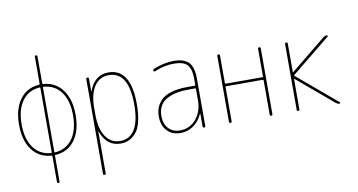

<svg xmlns="http://www.w3.org/2000/svg" viewBox="-88 -983 2677 1436"><g transform="rotate(-10 1250.0 -265.0)"><path d="M235.4 -508.8Q150.4 -502.9 102.5 -437.5Q54.7 -372.1 54.7 -260.3Q54.7 -148.4 102.5 -82.5Q150.4 -16.6 235.4 -10.7Q240.2 -10.7 240.2 -14.6V-504.9Q240.2 -508.8 235.4 -508.8ZM259.8 -504.9V-14.6Q259.8 -10.7 264.6 -10.7Q349.6 -16.6 397.5 -82.5Q445.3 -148.4 445.3 -260.3Q445.3 -372.1 397.5 -437.5Q349.6 -502.9 264.6 -508.8Q259.8 -508.8 259.8 -504.9ZM234.4 8.8Q142.6 2.9 88.9 -68.4Q35.2 -139.6 35.2 -259.8Q35.2 -379.9 88.4 -451.7Q141.6 -523.4 234.4 -529.3Q240.2 -529.3 240.2 -535.2V-740.2Q240.2 -750 250 -750Q259.8 -750 259.8 -740.2V-535.2Q259.8 -529.3 265.6 -529.3Q357.4 -523.4 411.1 -451.7Q464.8 -379.9 464.8 -259.8Q464.8 -139.6 411.6 -68.4Q358.4 2.9 265.6 8.8Q259.8 8.8 259.8 14.6V210Q259.8 219.7 250 219.7Q240.2 219.7 240.2 210V14.6Q240.2 8.8 234.4 8.8Z M610.4 -285.2V-235.4Q610.4 -128.9 650.4 -69.3Q690.4 -9.8 759.8 -9.8Q834 -9.8 872.1 -73.2Q910.2 -136.7 910.2 -259.8Q910.2 -509.8 759.8 -509.8Q689.5 -509.8 649.9 -450.7Q610.4 -391.6 610.4 -285.2ZM589.8 210V-509.8Q589.8 -519.5 600.1 -519.5Q610.4 -519.5 610.4 -509.8V-414.1Q610.4 -413.1 611.3 -413.1Q613.3 -413.1 613.3 -415Q656.2 -530.3 759.8 -530.3Q929.7 -530.3 929.7 -259.8Q929.7 -179.7 915 -124Q900.4 -68.4 873.5 -40.5Q846.7 -12.7 819.8 -1.5Q793 9.8 759.8 9.8Q656.2 9.8 613.3 -105.5Q613.3 -107.4 611.3 -107.4Q610.4 -107.4 610.4 -106.4V210Q610.4 219.7 600.1 219.7Q589.8 219.7 589.8 210Z M1384.8 -210V-294.9Q1384.8 -299.8 1379.9 -299.8H1325.2Q1281.2 -299.8 1244.1 -293Q1207 -286.1 1171.4 -269.5Q1135.7 -252.9 1115.2 -219.7Q1094.7 -186.5 1094.7 -139.6Q1094.7 -80.1 1127.4 -44.9Q1160.2 -9.8 1214.8 -9.8Q1289.1 -9.8 1336.9 -66.4Q1384.8 -123 1384.8 -210ZM1379.9 -320.3Q1384.8 -320.3 1384.8 -325.2V-370.1Q1384.8 -447.3 1356 -478.5Q1327.1 -509.8 1254.9 -509.8Q1181.6 -509.8 1105.5 -477.5Q1101.6 -476.6 1098.1 -479Q1094.7 -481.4 1094.7 -485.4Q1094.7 -496.1 1105.5 -499Q1185.5 -530.3 1254.9 -530.3Q1335.9 -530.3 1370.6 -493.2Q1405.3 -456.1 1405.3 -370.1V-9.8Q1405.3 0 1395 0Q1384.8 0 1384.8 -9.8V-106.4Q1384.8 -107.4 1383.8 -107.4Q1381.8 -107.4 1381.8 -106.4Q1357.4 -52.7 1314.5 -21.5Q1271.5 9.8 1214.8 9.8Q1150.4 9.8 1112.8 -31.2Q1075.2 -72.3 1075.2 -139.6Q1075.2 -173.8 1085.4 -203.1Q1095.7 -232.4 1121.6 -260.3Q1147.5 -288.1 1199.2 -304.2Q1251 -320.3 1325.2 -320.3Z M1585 -9.8V-509.8Q1585 -519.5 1595.2 -519.5Q1605.5 -519.5 1605.5 -509.8V-299.8Q1605.5 -294.9 1610.4 -294.9H1889.6Q1894.5 -294.9 1894.5 -299.8V-509.8Q1894.5 -519.5 1904.8 -519.5Q1915 -519.5 1915 -509.8V-9.8Q1915 0 1904.8 0Q1894.5 0 1894.5 -9.8V-269.5Q1894.5 -274.4 1889.6 -275.4H1610.4Q1605.5 -275.4 1605.5 -269.5V-9.8Q1605.5 0 1595.2 0Q1585 0 1585 -9.8Z M2099.6 -9.8V-509.8Q2099.6 -519.5 2109.9 -519.5Q2120.1 -519.5 2120.1 -509.8V-293Q2120.1 -292 2121.1 -292H2123L2390.6 -509.8Q2403.3 -519.5 2418.9 -519.5Q2422.9 -519.5 2424.3 -515.6Q2425.8 -511.7 2422.9 -509.8L2127 -269.5Q2124 -266.6 2127 -263.7L2427.7 -9.8Q2429.7 -7.8 2428.7 -3.9Q2427.7 0 2423.8 0Q2410.2 0 2397.5 -9.8L2123 -241.2Q2122.1 -242.2 2121.1 -242.2Q2120.1 -242.2 2120.1 -241.2V-9.8Q2120.1 0 2109.9 0Q2099.6 0 2099.6 -9.8Z"/></g></svg>

Font: Rounded-L Mgen+ 2m thin
Style: Regular
Weight: 100
Designer: [Source Han Sans]
Ryoko NISHIZUKA  (kana & ideographs); Paul D. Hunt (Latin, Greek & Cyrillic); Wenlong ZHANG  (bopomofo
Version: Version 1.059.20150602